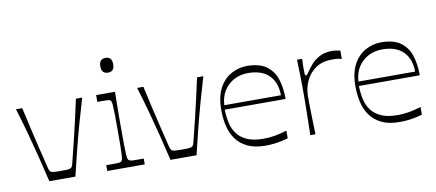

<svg xmlns="http://www.w3.org/2000/svg" viewBox="-66 -945 2739 1205"><g transform="rotate(-10 1304.0 -342.5)"><path d="M167 0Q147 -84 127.5 -162Q108 -240 86.5 -318.5Q65 -397 39 -481H79Q95 -407 110.5 -341Q126 -275 141 -212Q156 -149 172 -85Q176 -68 182 -61Q188 -54 203 -52.5Q218 -51 250 -51Q282 -51 297 -52.5Q312 -54 318 -61Q324 -68 328 -85Q344 -149 359.5 -212Q375 -275 390 -341Q405 -407 421 -481H461Q436 -397 414 -318.5Q392 -240 372.5 -162Q353 -84 333 0Z M536 0V-37Q550 -37 562 -37Q574 -37 582 -37Q610 -37 619.5 -38.5Q629 -40 633 -44Q637 -47 639 -54Q641 -61 642.5 -80Q644 -99 644.5 -137Q645 -175 645 -239Q645 -303 644.5 -340Q644 -377 642.5 -396Q641 -415 639 -422Q637 -429 633 -432Q629 -436 620 -437Q611 -438 587 -438Q579 -438 570 -438Q561 -438 550 -438V-481H670Q670 -468 669.5 -436Q669 -404 668.5 -365.5Q668 -327 668 -293.5Q668 -260 668 -242Q668 -177 668.5 -138.5Q669 -100 670.5 -80.5Q672 -61 674.5 -54Q677 -47 681 -44Q686 -40 695.5 -38.5Q705 -37 734 -37Q742 -37 752 -37Q762 -37 775 -37V0ZM649 -607Q607 -607 607 -654Q607 -701 649 -701Q689 -701 689 -654Q689 -607 649 -607Z M939 0Q919 -84 899.5 -162Q880 -240 858.5 -318.5Q837 -397 811 -481H851Q867 -407 882.5 -341Q898 -275 913 -212Q928 -149 944 -85Q948 -68 954 -61Q960 -54 975 -52.5Q990 -51 1022 -51Q1054 -51 1069 -52.5Q1084 -54 1090 -61Q1096 -68 1100 -85Q1116 -149 1131.5 -212Q1147 -275 1162 -341Q1177 -407 1193 -481H1233Q1208 -397 1186 -318.5Q1164 -240 1144.5 -162Q1125 -84 1105 0Z M1543 16Q1474 16 1428.5 -6Q1383 -28 1356 -65.5Q1329 -103 1318 -151Q1307 -199 1307 -252Q1307 -338 1336.5 -392Q1366 -446 1413.5 -471.5Q1461 -497 1512 -497Q1593 -497 1637.5 -464Q1682 -431 1699.5 -376Q1717 -321 1717 -251H1329Q1330 -207 1338.5 -167Q1347 -127 1370 -96Q1393 -65 1433.5 -47Q1474 -29 1537 -29Q1577 -29 1612 -35.5Q1647 -42 1687 -54V-5Q1644 7 1610 11.5Q1576 16 1543 16ZM1692 -279Q1692 -360 1646 -406Q1600 -452 1512 -452Q1464 -452 1424 -431.5Q1384 -411 1359 -372Q1334 -333 1331 -279Z M1830 0Q1832 -74 1832.5 -116.5Q1833 -159 1833.5 -184Q1834 -209 1834 -226.5Q1834 -244 1834 -268Q1834 -291 1834 -308Q1834 -325 1833.5 -345Q1833 -365 1832.5 -396.5Q1832 -428 1830 -481H1863Q1862 -465 1861.5 -448.5Q1861 -432 1861 -420Q1861 -391 1862 -382.5Q1863 -374 1868 -374Q1873 -374 1878 -380Q1883 -386 1894 -402Q1903 -416 1922.5 -438.5Q1942 -461 1974.5 -479Q2007 -497 2055 -497Q2070 -497 2085 -494.5Q2100 -492 2108 -490V-437Q2097 -440 2084 -442Q2071 -444 2045 -444Q1984 -444 1942.5 -415.5Q1901 -387 1879.5 -341Q1858 -295 1858 -245Q1858 -221 1858 -203.5Q1858 -186 1858.5 -163.5Q1859 -141 1860 -103.5Q1861 -66 1863 0Z M2398 16Q2329 16 2283.5 -6Q2238 -28 2211 -65.5Q2184 -103 2173 -151Q2162 -199 2162 -252Q2162 -338 2191.5 -392Q2221 -446 2268.5 -471.5Q2316 -497 2367 -497Q2448 -497 2492.5 -464Q2537 -431 2554.5 -376Q2572 -321 2572 -251H2184Q2185 -207 2193.5 -167Q2202 -127 2225 -96Q2248 -65 2288.5 -47Q2329 -29 2392 -29Q2432 -29 2467 -35.5Q2502 -42 2542 -54V-5Q2499 7 2465 11.5Q2431 16 2398 16ZM2547 -279Q2547 -360 2501 -406Q2455 -452 2367 -452Q2319 -452 2279 -431.5Q2239 -411 2214 -372Q2189 -333 2186 -279Z"/></g></svg>

Font: Ojuju Light
Style: Regular
Weight: 300
Designer: Chisaokwu Joboson, Mirko Velimirovic
Foundry: Udi Foundry
Version: Version 1.000